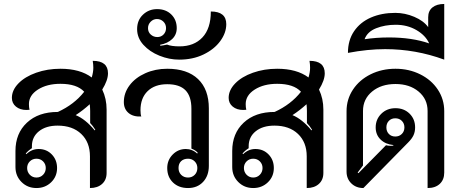

<svg xmlns="http://www.w3.org/2000/svg" viewBox="-20 -940 2322 969"><path d="M496 -488Q518 -442 518 -387V-67Q518 -32 495 -11.5Q472 9 434 9V-151Q434 -222 390 -264Q346 -306 271 -306Q212 -306 176.5 -277.5Q141 -249 141 -202V-192Q121 -179 110 -165L113 -162Q140 -188 175 -188Q215 -188 241.5 -160.5Q268 -133 268 -92Q268 -49 238 -20Q208 9 164 9Q119 9 88.5 -21.5Q58 -52 58 -97V-178Q58 -267 116 -321Q174 -375 271 -375H272Q355 -413 405 -477Q368 -517 285 -517Q217 -517 171.5 -488Q126 -459 126 -415Q126 -398 129 -386Q124 -385 114 -385Q81 -385 60.5 -402Q40 -419 40 -446Q40 -485 73 -519Q106 -553 162.5 -573Q219 -593 285 -593Q384 -593 443 -549Q451 -576 451 -598Q451 -615 448 -633Q525 -633 525 -570Q525 -535 496 -488ZM461 -285Q448 -306 435 -319V-380Q435 -394 433 -414Q399 -383 362 -359Q411 -339 458 -282ZM117 -92Q117 -72 130.5 -58Q144 -44 164 -44Q184 -44 197.5 -58Q211 -72 211 -92Q211 -112 197.5 -125.5Q184 -139 164 -139Q144 -139 130.5 -125.5Q117 -112 117 -92Z M824 -92Q824 -132 851.5 -160Q879 -188 918 -188Q934 -188 949 -182Q964 -176 975 -165L978 -169Q967 -182 946 -190V-391Q946 -454 916 -484.5Q886 -515 824 -515Q761 -515 725 -480Q689 -445 689 -384Q689 -363 693 -352Q652 -350 628.5 -370Q605 -390 605 -425Q605 -471 634 -509.5Q663 -548 713.5 -570.5Q764 -593 824 -593Q925 -593 979.5 -541Q1034 -489 1034 -393V-103Q1034 -53 1005 -22Q976 9 929 9Q882 9 853 -19Q824 -47 824 -92ZM976 -92Q976 -112 962.5 -125.5Q949 -139 929 -139Q907 -139 894 -126.5Q881 -114 881 -92Q881 -71 894.5 -57.5Q908 -44 929 -44Q949 -44 962.5 -57.5Q976 -71 976 -92Z M672 -793Q672 -838 701.5 -866Q731 -894 773 -894Q817 -894 844.5 -867Q872 -840 872 -798Q872 -765 849 -743Q826 -721 788 -714L789 -709Q795 -710 806 -711.5Q817 -713 823 -715Q845 -706 886 -706Q959 -706 1001.5 -751Q1044 -796 1044 -882Q1122 -882 1122 -818Q1122 -774 1091.5 -732.5Q1061 -691 1007 -665Q953 -639 884 -639Q834 -639 784.5 -659Q735 -679 703.5 -714Q672 -749 672 -793ZM818 -798Q818 -818 804.5 -831Q791 -844 772 -844Q754 -844 740.5 -830.5Q727 -817 727 -798Q727 -778 741 -765.5Q755 -753 774 -753Q793 -753 805.5 -766Q818 -779 818 -798Z M1590 -488Q1612 -442 1612 -387V-67Q1612 -32 1589 -11.5Q1566 9 1528 9V-151Q1528 -222 1484 -264Q1440 -306 1365 -306Q1306 -306 1270.5 -277.5Q1235 -249 1235 -202V-192Q1215 -179 1204 -165L1207 -162Q1234 -188 1269 -188Q1309 -188 1335.5 -160.5Q1362 -133 1362 -92Q1362 -49 1332 -20Q1302 9 1258 9Q1213 9 1182.5 -21.5Q1152 -52 1152 -97V-178Q1152 -267 1210 -321Q1268 -375 1365 -375H1366Q1449 -413 1499 -477Q1462 -517 1379 -517Q1311 -517 1265.5 -488Q1220 -459 1220 -415Q1220 -398 1223 -386Q1218 -385 1208 -385Q1175 -385 1154.5 -402Q1134 -419 1134 -446Q1134 -485 1167 -519Q1200 -553 1256.5 -573Q1313 -593 1379 -593Q1478 -593 1537 -549Q1545 -576 1545 -598Q1545 -615 1542 -633Q1619 -633 1619 -570Q1619 -535 1590 -488ZM1555 -285Q1542 -306 1529 -319V-380Q1529 -394 1527 -414Q1493 -383 1456 -359Q1505 -339 1552 -282ZM1211 -92Q1211 -72 1224.5 -58Q1238 -44 1258 -44Q1278 -44 1291.5 -58Q1305 -72 1305 -92Q1305 -112 1291.5 -125.5Q1278 -139 1258 -139Q1238 -139 1224.5 -125.5Q1211 -112 1211 -92Z M1729 -74V-379Q1729 -439 1761.5 -488Q1794 -537 1850.5 -565Q1907 -593 1976 -593Q2044 -593 2100.5 -565Q2157 -537 2189.5 -488Q2222 -439 2222 -379V-69Q2222 -33 2199.5 -12Q2177 9 2138 9V-380Q2138 -440 2092.5 -478Q2047 -516 1976 -516Q1904 -516 1858 -478Q1812 -440 1812 -380V-105L1785 -69L1789 -66L1928 -207Q1940 -204 1953 -204Q1961 -204 1965 -205V-208Q1925 -212 1900.5 -236Q1876 -260 1876 -297Q1876 -338 1904.5 -366Q1933 -394 1976 -394Q2019 -394 2047 -366.5Q2075 -339 2075 -297Q2075 -275 2067 -257.5Q2059 -240 2040 -221L1814 9Q1777 9 1753 -14.5Q1729 -38 1729 -74ZM2021 -297Q2021 -317 2008 -330Q1995 -343 1975 -343Q1955 -343 1942.5 -330Q1930 -317 1930 -297Q1930 -277 1942.5 -264Q1955 -251 1975 -251Q1995 -251 2008 -264Q2021 -277 2021 -297Z M1975 -875Q2024 -875 2071 -855Q2118 -835 2141 -803V-853Q2141 -885 2162.5 -902.5Q2184 -920 2222 -920V-639Q2078 -692 1924 -692Q1836 -692 1736 -673Q1736 -737 1767 -782.5Q1798 -828 1852 -851.5Q1906 -875 1975 -875ZM1943 -751Q2059 -751 2146 -721Q2128 -761 2082 -788Q2036 -815 1977 -815Q1923 -815 1878.5 -797.5Q1834 -780 1820 -742Q1878 -751 1943 -751Z"/></svg>

Font: K2D
Style: Regular
Weight: 400
Version: Version 1.000; ttfautohint (v1.6)